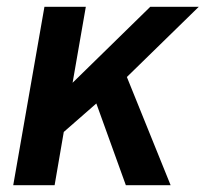

<svg xmlns="http://www.w3.org/2000/svg" viewBox="-20 -546 606 566"><path d="M19 0 111 -526H233L194 -302L423 -526H566L354 -319L483 0H351L264 -241L168 -157L141 0Z"/></svg>

Font: Archivo SemiBold SemiBold
Style: Italic
Weight: 600
Italic angle: -10°
Version: Version 2.001